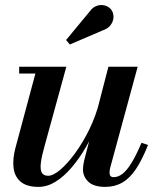

<svg xmlns="http://www.w3.org/2000/svg" viewBox="-20 -721 624 751"><path d="M130.5 10Q84.5 10 60.8 -10.2Q37 -30.5 33 -64.8Q29 -99 40 -141L118.5 -433.5H55V-460H239.5L154.5 -150.5Q143.5 -111.5 140 -85.5Q136.5 -59.5 143 -46.5Q149.5 -33.5 168.5 -33.5Q188 -33.5 216 -57.2Q244 -81 274 -122Q304 -163 329.8 -215.8Q355.5 -268.5 370 -327H390Q379 -283 360 -236Q341 -189 315.8 -145.2Q290.5 -101.5 260.5 -66.2Q230.5 -31 197.8 -10.5Q165 10 130.5 10ZM391.5 10Q346.5 10 325.5 -10.2Q304.5 -30.5 304.5 -58.5Q304.5 -65.5 305.8 -75Q307 -84.5 309 -92.5L404 -460H518.5L410.5 -63Q409.5 -58.5 409 -53.8Q408.5 -49 408.5 -45Q408.5 -28 424.5 -28Q442 -28 459 -41Q476 -54 494.2 -83.5Q512.5 -113 533.5 -162.5L559 -154Q536 -96 511.8 -59.8Q487.5 -23.5 458.2 -6.8Q429 10 391.5 10ZM253 -547 238.5 -564.5 332 -677.5Q342 -691 354.5 -696.5Q367 -702 379.2 -701.2Q391.5 -700.5 401.5 -694.8Q411.5 -689 417 -680.5Q425 -667.5 423.8 -651.8Q422.5 -636 412.5 -622.8Q402.5 -609.5 385 -603.5Z"/></svg>

Font: Bodoni Moda 9pt SemiBold
Style: Italic
Weight: 600
Italic angle: -13°
Designer: Owen Earl
Foundry: indestructible type
Version: Version 2.004